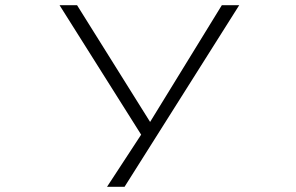

<svg xmlns="http://www.w3.org/2000/svg" viewBox="-20 -520 1140 740"><path d="M392.5 200 524 -1 209.5 -500H277L558.5 -50L835 -500H902L460 200Z"/></svg>

Font: Trispace Expanded ExtraLight
Style: Regular
Weight: 200
Width: 7
Designer: Tyler Finck
Foundry: Etcetera Type Company
Version: Version 1.210; ttfautohint (v1.8.3)